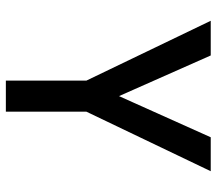

<svg xmlns="http://www.w3.org/2000/svg" viewBox="-62 -678 740 656"><g transform="rotate(90 308.0 -350.0)"><path d="M255.5 0V-275L51 -700H169.5L329.5 -339H287L449 -700H565L361.5 -275V0Z"/></g></svg>

Font: Overpass Mono SemiBold
Style: Regular
Weight: 600
Monospace: yes
Designer: Delve Withrington, Dave Bailey
Foundry: Delve Fonts LLC
Version: Version 4.000